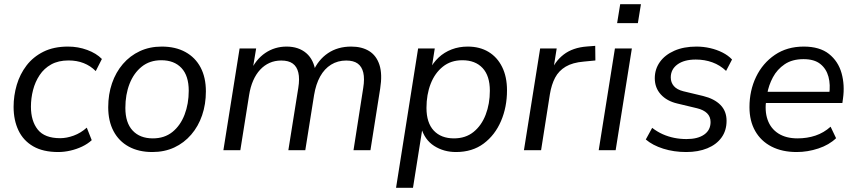

<svg xmlns="http://www.w3.org/2000/svg" viewBox="-20 -718 4091 918"><path d="M258.3 8.9Q186.2 8.9 138.9 -18.3Q91.7 -45.5 68.3 -94.4Q45 -143.3 45 -207.2Q45 -260.6 60.1 -312.1Q75.3 -363.6 106.9 -404.9Q138.5 -446.2 187.8 -470.8Q237.2 -495.3 305 -495.3Q353.5 -495.3 397.1 -479.2Q440.8 -463.1 467.2 -436L437.8 -378.1Q412.6 -403.4 380 -416.2Q347.5 -429 307.7 -429Q259.4 -429 225.1 -410.1Q190.9 -391.2 169.5 -358.9Q148.1 -326.7 138 -287.6Q127.9 -248.5 127.9 -207.6Q127.9 -139.5 160.6 -98.4Q193.4 -57.3 267.9 -57.3Q298.5 -57.3 332.4 -69.6Q366.3 -82 394.9 -107.7L418.6 -47.8Q399.6 -30.2 372.9 -17.4Q346.2 -4.7 316.5 2.1Q286.8 8.9 258.3 8.9Z M708.3 8.9Q643.2 8.9 595.7 -17Q548.2 -42.9 522.8 -91.1Q497.4 -139.2 497.4 -205.2Q497.4 -266.9 515.5 -319.7Q533.6 -372.4 567.6 -412Q601.7 -451.6 648.6 -473.4Q695.5 -495.3 753.5 -495.3Q819.2 -495.3 866.4 -469.3Q913.7 -443.4 939.1 -395.5Q964.4 -347.6 964.4 -281.2Q964.4 -219.4 946.3 -166.7Q928.3 -114 894.2 -74.4Q860.2 -34.8 813.3 -12.9Q766.4 8.9 708.3 8.9ZM710.8 -56.4Q766.3 -56.4 804.5 -87.1Q842.6 -117.9 862.5 -169.8Q882.4 -221.7 882.4 -284.1Q882.4 -355.8 847.6 -392.9Q812.7 -430 751 -430Q696 -430 657.6 -399.2Q619.3 -368.4 599.3 -317Q579.4 -265.7 579.4 -202.2Q579.4 -131 614.3 -93.7Q649.1 -56.4 710.8 -56.4Z M1048.1 0 1125.6 -486.3H1204.7L1186.1 -374.3L1176.1 -374.8Q1203 -433.9 1248.2 -464.6Q1293.5 -495.3 1350.3 -495.3Q1407.8 -495.3 1444.4 -463.9Q1480.9 -432.6 1489.2 -371.9L1476.7 -375.3Q1501.1 -431.9 1547.9 -463.6Q1594.7 -495.3 1659.4 -495.3Q1710.4 -495.3 1745.1 -473.8Q1779.8 -452.3 1794.3 -407.8Q1808.7 -363.4 1797.7 -294.1L1751.2 0H1670.2L1716.7 -297.7Q1723.8 -341.7 1717 -370.7Q1710.1 -399.8 1690.2 -414.2Q1670.2 -428.6 1635.3 -428.6Q1594.9 -428.6 1563 -408.9Q1531.2 -389.2 1510.7 -352.3Q1490.3 -315.5 1481.7 -263.5L1439.7 0H1358.7L1406.2 -297.7Q1413.3 -341.7 1406.4 -370.7Q1399.6 -399.8 1379.6 -414.2Q1359.7 -428.6 1324.8 -428.6Q1293.9 -428.6 1268.7 -417.2Q1243.4 -405.9 1223.7 -384.6Q1204 -363.4 1190.6 -332.9Q1177.2 -302.4 1171.1 -263.5L1129.1 0Z M1873.6 180 1979.1 -486.3H2058.7L2042.5 -383.2H2032.9Q2050.4 -417.9 2077.2 -443Q2104 -468.1 2139.4 -481.7Q2174.7 -495.3 2216.4 -495.3Q2273.5 -495.3 2315.5 -470.1Q2357.6 -444.8 2380.8 -397.8Q2404.1 -350.9 2404.1 -285.9Q2404.1 -206.1 2375.4 -139.1Q2346.7 -72.1 2292.5 -31.6Q2238.3 8.9 2160.2 8.9Q2101.6 8.9 2055.7 -20.4Q2009.8 -49.8 1992.8 -110.3H2000.7L1954.6 180ZM2150.5 -56.4Q2206 -56.4 2244.1 -87.1Q2282.3 -117.9 2302.2 -169.8Q2322.1 -221.7 2322.1 -284.1Q2322.1 -355.8 2287.2 -392.9Q2252.4 -430 2190.7 -430Q2135.6 -430 2097.3 -399.2Q2058.9 -368.4 2039 -317Q2019.1 -265.7 2019.1 -202.2Q2019.1 -131 2053.9 -93.7Q2088.8 -56.4 2150.5 -56.4Z M2485.1 0 2562.6 -486.3H2641.7L2623.2 -370.5H2612.7Q2631.2 -423.3 2674.9 -457.1Q2718.6 -490.8 2787.2 -495.8L2825.9 -498.8L2826.7 -428.9L2771.1 -423.5Q2717.6 -419 2684.6 -399.3Q2651.6 -379.6 2634.1 -346.6Q2616.7 -313.6 2609.2 -267.8L2567.1 0Z M2930.6 -607.3 2945.3 -698H3044.5L3029.8 -607.3ZM2842.6 0 2920.1 -486.3H3001.1L2923.6 0Z M3260.8 8.9Q3202 8.9 3151.2 -7.1Q3100.4 -23.1 3067.7 -51.1L3098.2 -106.7Q3122.2 -88.1 3148.6 -76.3Q3175 -64.6 3203.7 -58.8Q3232.3 -53.1 3262.4 -53.1Q3316.3 -53.1 3346.9 -74.6Q3377.4 -96 3377.4 -134.6Q3377.4 -159.9 3360.8 -176.4Q3344.1 -192.8 3312.8 -200.4L3218.2 -223.1Q3168.5 -234.7 3139.6 -266.4Q3110.7 -298.1 3110.7 -343.9Q3110.7 -387.3 3134.9 -421.4Q3159.1 -455.5 3204.1 -475.4Q3249.1 -495.3 3310 -495.3Q3343.1 -495.3 3375.1 -488Q3407 -480.7 3434.4 -466.9Q3461.8 -453 3480.1 -433.5L3451.6 -379Q3422.7 -406.6 3386 -419.9Q3349.3 -433.3 3306.7 -433.3Q3251.3 -433.3 3219.2 -410Q3187.1 -386.7 3187.1 -347.7Q3187.1 -323.9 3201.8 -306.6Q3216.5 -289.4 3247.3 -281.7L3342 -259Q3395.1 -246 3424.5 -216.4Q3453.9 -186.7 3453.9 -140.4Q3453.9 -93.6 3429.7 -60.3Q3405.6 -26.9 3362 -9Q3318.5 8.9 3260.8 8.9Z M3788.9 8.9Q3719.7 8.9 3668.9 -17.2Q3618.1 -43.4 3590.8 -91.6Q3563.4 -139.7 3563.4 -205.6Q3563.4 -285 3595 -350.5Q3626.6 -416.1 3684.9 -455.7Q3743.3 -495.3 3822.8 -495.3Q3899.1 -495.3 3943.5 -460.1Q3987.8 -424.8 4003.7 -368.2Q4019.6 -311.5 4010.6 -247.3L4007.6 -225.5H3625.8L3633.7 -279H3962.4L3944.4 -265.6Q3951.4 -313 3941.1 -351.1Q3930.8 -389.3 3902 -412.2Q3873.3 -435.2 3821.8 -435.2Q3767.7 -435.2 3731.6 -410.7Q3695.6 -386.2 3675.4 -348.3Q3655.2 -310.5 3648.1 -269.2L3644.2 -245.1Q3635.1 -188.1 3650 -145.7Q3664.8 -103.3 3701.5 -79.8Q3738.2 -56.4 3793 -56.4Q3839.2 -56.4 3878.9 -69.7Q3918.7 -83 3951.3 -112.2L3977.5 -57.2Q3944.1 -25.1 3892.9 -8.1Q3841.7 8.9 3788.9 8.9Z"/></svg>

Font: Nunito Sans 12pt ExtraLight
Style: Italic
Weight: 200
Italic angle: -9°
Designer: Vernon Adams
Foundry: Vernon Adams
Version: Version 3.101;gftools[0.9.27]